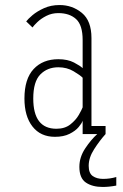

<svg xmlns="http://www.w3.org/2000/svg" viewBox="-20 -532 490 762"><path d="M198 11Q141 11 109 -29.8Q77 -70.5 77 -141Q77 -219 113.5 -258Q150 -297 211.5 -297Q248.5 -297 273.8 -283.8Q299 -270.5 308 -261.5V-373Q308 -432.5 282 -456.2Q256 -480 211.5 -480Q185.5 -480 164 -469Q142.5 -458 128.2 -444.2Q114 -430.5 109 -423L84 -447Q91 -456.5 109 -471.8Q127 -487 154.5 -499.5Q182 -512 216.5 -512Q267 -512 305 -480.8Q343 -449.5 343 -381V-32H399V0H308V-53Q305 -43 292.2 -27.8Q279.5 -12.5 256 -0.8Q232.5 11 198 11ZM204 -21Q237.5 -21 259.2 -38.2Q281 -55.5 292.8 -76Q304.5 -96.5 308 -106V-223.5Q298.5 -233.5 272 -249.2Q245.5 -265 211.5 -265Q168 -265 140 -236.5Q112 -208 112 -141Q112 -21 204 -21ZM441.5 170.5V204.5Q413 210 387.5 210Q346.5 210 320.8 192.5Q295 175 295 130Q295 92 318 57.2Q341 22.5 366 0H399Q375.5 26 353.8 59.8Q332 93.5 332 126Q332 155.5 348.2 166.8Q364.5 178 389 178Q416.5 178 441.5 170.5Z"/></svg>

Font: Trispace Condensed Thin
Style: Regular
Weight: 100
Width: 3
Designer: Tyler Finck
Foundry: Etcetera Type Company
Version: Version 1.210; ttfautohint (v1.8.3)